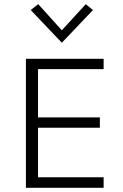

<svg xmlns="http://www.w3.org/2000/svg" viewBox="-20 -899 590 919"><path d="M476 0H104V-617.5H476V-568H162V-337H458V-287.5H162V-50.5H476ZM276 -694.5 127 -851 163 -879 276 -754 390.5 -879 425 -851Z"/></svg>

Font: Betina Sans Light
Style: Regular
Weight: 300
Designer: Jonathan Pinhorn (font) & Cristiano Sobral (main changes)
Version: Version 2.001;October 6, 2020;FontCreator 13.0.0.2681 64-bit